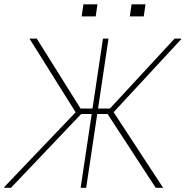

<svg xmlns="http://www.w3.org/2000/svg" viewBox="-42 -895 884 915"><path d="M470.7 -351.6H421.4L368.7 0H342.3L395 -351.6H344.7L10.3 0H-21L-22.5 -2.9L318.4 -359.9L98.6 -710.9H133.3L341.8 -377.9H398.9L448.7 -710.9H475.1L425.3 -377.9H481.9L790 -710.9H820.8L821.8 -708.5L499.5 -360.4L735.4 0H700.2ZM414.1 -816.9H347.2L355.5 -874.5H422.4ZM643.1 -816.9H576.7L585 -874.5H651.4Z"/></svg>

Font: Roboto-ThinItalic
Style: Italic
Weight: 250
Italic angle: -12°
Designer: Google
Version: Version 1.100141; 2013; ttfautohint (v0.94.14-c901) -l 8 -r 